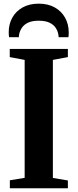

<svg xmlns="http://www.w3.org/2000/svg" viewBox="-20 -1004 414 1024"><path d="M111.5 -55.5V-684.5L32 -699.5V-743H342V-699.5L262 -684.5V-55L342 -41.5V0H32.5V-42.5ZM186.5 -984.5Q236 -984.5 271.8 -964.5Q307.5 -944.5 327 -909.8Q346.5 -875 346.5 -832Q346.5 -824.5 346.2 -818.2Q346 -812 345 -805.5H292.5Q292.5 -809 292.2 -813.5Q292 -818 290.5 -823Q287 -841 276 -857Q265 -873 243.5 -883.2Q222 -893.5 186.5 -893.5Q151.5 -893.5 130 -883.2Q108.5 -873 97.5 -857Q86.5 -841 82.5 -823Q81.5 -818 81 -813.5Q80.5 -809 80.5 -805.5H28.5Q27.5 -812 27 -818.2Q26.5 -824.5 26.5 -832.5Q26.5 -875.5 45.8 -910Q65 -944.5 101 -964.5Q137 -984.5 186.5 -984.5Z"/></svg>

Font: Merriweather 72pt
Style: Bold
Weight: 700
Version: Version 2.100